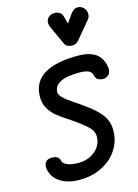

<svg xmlns="http://www.w3.org/2000/svg" viewBox="-180 -1386 1062 1480"><g transform="rotate(-15 351.0 -646.5)"><path d="M266 0Q173 0 112.2 -39Q51.5 -78 40 -145.5Q34.5 -172 45.2 -193.5Q56 -215 84 -220Q106.5 -224.5 132.5 -216.5Q158.5 -208.5 164.5 -176.5Q169 -156.5 202.5 -142.5Q236 -128.5 290 -128.5Q343.5 -128.5 386 -149.8Q428.5 -171 453.2 -207Q478 -243 478 -287.5Q478 -315 465.8 -336.5Q453.5 -358 423.5 -383.5Q393.5 -409 340.5 -447.5Q311.5 -468 276 -490.5Q240.5 -513 208 -541.5Q175.5 -570 154.5 -607.8Q133.5 -645.5 133.5 -696.5Q133.5 -812 225 -870.2Q316.5 -928.5 498 -928.5Q584 -928.5 635.5 -895.2Q687 -862 701 -783Q705.5 -758 695.5 -737Q685.5 -716 659 -707Q636 -701 609.2 -710.2Q582.5 -719.5 577 -752Q574 -768.5 562.2 -779Q550.5 -789.5 529.2 -794.8Q508 -800 476.5 -800Q374.5 -800 323.2 -774Q272 -748 272 -696.5Q272 -674.5 297.8 -650.2Q323.5 -626 361.2 -601Q399 -576 435 -550Q509 -498.5 547.2 -458Q585.5 -417.5 599.5 -380.8Q613.5 -344 613.5 -303Q613.5 -238 587.5 -182.8Q561.5 -127.5 514.2 -86.5Q467 -45.5 403.8 -22.8Q340.5 0 266 0ZM476.5 -1015Q459.5 -1015 443.2 -1021.5Q427 -1028 417.5 -1048L351.5 -1192Q334 -1230.5 346.2 -1256Q358.5 -1281.5 385.5 -1289.5Q412.5 -1298 438.8 -1287Q465 -1276 471.5 -1249.5L488.5 -1187L534 -1252Q558.5 -1286 586.2 -1288.5Q614 -1291 635.5 -1272Q656.5 -1252.5 659 -1225.2Q661.5 -1198 644 -1176.5L529 -1039Q518 -1026 504.2 -1020.5Q490.5 -1015 476.5 -1015Z"/></g></svg>

Font: Edu VIC WA NT Hand
Style: Regular
Weight: 400
Designer: Tina and Corey Anderson, Eben Sorkin, Mirko Velimirovic
Foundry: Google for Education
Version: Version 1.000